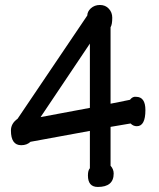

<svg xmlns="http://www.w3.org/2000/svg" viewBox="-20 -734 625 757"><path d="M100 -174.9Q86.2 -161.5 63.6 -161.5Q23.1 -161.5 23.1 -219.5Q23.1 -247.2 49.2 -265.6L324.1 -672.8Q324.6 -688.7 337.9 -701Q352.8 -714.4 373.8 -714.4Q395.9 -714.4 409.2 -699.5Q422.6 -685.1 422.6 -664.1Q422.6 -636.9 415.9 -626.7V-325.1L492.3 -340.5Q503.1 -354.4 516.4 -352.3Q553.3 -352.3 553.3 -300Q553.3 -236.4 519.5 -236.4Q505.1 -236.4 494.9 -247.2L415.9 -233.8V-80.5Q428.2 -67.2 428.2 -49.7Q428.2 3.1 365.6 3.1Q326.7 3.1 326.7 -42.1Q326.7 -62.6 334.4 -70.8V-217.9ZM334.4 -562.1 140 -272.3 334.4 -308.7Z"/></svg>

Font: Myanmar Handwriting
Style: Regular
Weight: 400
Designer: Khon Soe Zaw Thu
Foundry: PaOh Unicode khonsoezawthu@gmail.com and @hotmail.com
Version: Version 1.30 November 9, 2016